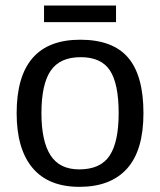

<svg xmlns="http://www.w3.org/2000/svg" viewBox="-20 -686 596 715"><path d="M514.2 -264.6Q514.2 -126 453.1 -58.1Q392.1 9.8 275.9 9.8Q160.2 9.8 101.1 -60.8Q42 -131.3 42 -264.6Q42 -538.1 278.8 -538.1Q399.9 -538.1 457 -471.4Q514.2 -404.8 514.2 -264.6ZM421.9 -264.6Q421.9 -374 389.4 -423.6Q356.9 -473.1 280.3 -473.1Q203.1 -473.1 168.7 -422.6Q134.3 -372.1 134.3 -264.6Q134.3 -160.2 168.2 -107.7Q202.1 -55.2 274.9 -55.2Q354 -55.2 387.9 -106Q421.9 -156.7 421.9 -264.6ZM412.1 -603.5H144V-665.5H412.1Z"/></svg>

Font: Liberation Sans
Style: Regular
Weight: 400
Designer: Steve Matteson
Foundry: Ascender Corporation
Version: Version 2.00.1